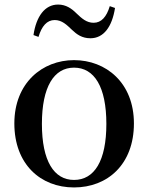

<svg xmlns="http://www.w3.org/2000/svg" viewBox="-20 -807 652 843"><path d="M305 16C452 16 568 -85 568 -265C568 -444 445 -543 305 -543C166 -543 43 -443 43 -265C43 -86 158 16 305 16ZM305 -17C217 -17 164 -100 164 -263C164 -426 217 -510 305 -510C394 -510 447 -426 447 -263C447 -100 394 -17 305 -17ZM127 -653 149 -645C163 -692 186 -719 220 -719C252 -719 273 -698 296 -676C317 -656 340 -639 377 -639C435 -639 472 -689 485 -772L462 -780C448 -733 425 -707 391 -707C360 -707 339 -726 315 -749C295 -769 270 -787 235 -787C177 -787 139 -735 127 -653Z"/></svg>

Font: Noto Serif SC SemiBold
Style: Regular
Weight: 600
Designer: Ryoko NISHIZUKA 西塚涼子 (kana & ideographs); Frank Grießhammer (Latin, Greek & Cyrillic); Wenlong ZHANG 张文龙 (bopomofo); San
Foundry: Adobe
Version: Version 2.001;hotconv 1.1.0;makeotfexe 2.6.0